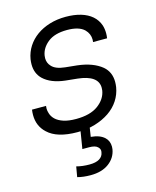

<svg xmlns="http://www.w3.org/2000/svg" viewBox="-116 -625 762 939"><g transform="rotate(-15 264.5 -155.0)"><path d="M218 15Q115 15 68 -30Q29 -66 29 -122Q29 -135 31 -149H102Q101 -143 101 -136Q101 -124 105 -112Q110 -94 124.5 -80Q139 -66 164.5 -57.5Q190 -49 228 -49Q300 -49 340 -78.5Q380 -108 387 -150Q388 -157 388 -164Q388 -227 285 -238L226 -244Q154 -252 116 -288Q86 -317 86 -363Q86 -375 88 -389Q94 -424 112.5 -452.5Q131 -481 159.5 -501.5Q188 -522 225.5 -533.5Q263 -545 307 -545Q350 -545 383.5 -535Q417 -525 439.5 -505.5Q462 -486 472 -457Q478 -438 478 -416Q478 -404 476 -391H405Q406 -397 406 -403Q406 -433 384 -455Q357 -481 297 -481Q234 -481 199.5 -453.5Q165 -426 159 -388Q158 -381 158 -375Q158 -351 174 -334Q193 -312 241 -307L300 -301Q379 -292 424 -255Q459 -225 459 -175Q459 -163 457 -149Q451 -113 431.5 -83Q412 -53 380.5 -31.5Q349 -10 307.5 2.5Q266 15 218 15ZM226 235Q188 235 159 227L168 175Q197 183 234 183Q266 183 284 172Q302 161 305 141Q306 138 306 134Q306 122 296 113Q284 101 253 101H219L237 -10H284L274 54Q320 58 343 80Q362 98 362 127Q362 133 361 140Q354 182 318.5 208.5Q283 235 226 235Z"/></g></svg>

Font: Sora Light
Style: Italic
Weight: 300
Designer: Jonathan Barnbrook, Juli√°n Moncada
Version: Version 1.000